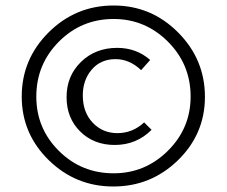

<svg xmlns="http://www.w3.org/2000/svg" viewBox="-20 -584 824 698"><path d="M59 -233Q59 -369 157 -466.5Q255 -564 393 -564Q530 -564 627.5 -466Q725 -368 725 -232Q725 -97 627 -1.5Q529 94 392 94Q255 94 157 -2Q59 -98 59 -233ZM393 46Q508 46 590.5 -36Q673 -118 673 -233Q673 -350 590.5 -432.5Q508 -515 393 -515Q276 -515 194 -432.5Q112 -350 112 -233Q112 -117 194 -35.5Q276 46 393 46ZM397 -57Q321 -57 271.5 -106Q222 -155 222 -231Q222 -308 274.5 -359Q327 -410 406 -410Q476 -410 526 -366L493 -329Q451 -369 400 -369Q346 -369 313.5 -331Q281 -293 281 -237Q281 -176 317 -138Q353 -100 407 -100Q462 -100 504 -139L531 -112Q476 -57 397 -57Z"/></svg>

Font: EauTestInfant
Style: Italic
Weight: 400
Italic angle: -12°
Designer: Christian Thalmann (Catharsis Fonts)
Version: Version 0.001;PS 000.001;hotconv 1.0.88;makeotf.lib2.5.64775